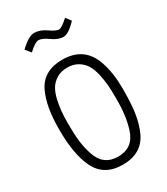

<svg xmlns="http://www.w3.org/2000/svg" viewBox="-214 -965 929 1068"><g transform="rotate(-30 250.0 -431.0)"><path d="M379 -859 404 -826Q353 -771 319.5 -771Q286 -771 248.5 -798Q211 -825 188.5 -825Q166 -825 123 -784L95 -818Q151 -872 187.5 -872Q224 -872 262 -845.5Q300 -819 318 -819Q336 -819 379 -859ZM40 -334Q40 -412 50 -469Q60 -526 82 -572Q127 -665 250 -665Q390 -664 434 -534Q460 -459 460 -357.5Q460 -256 450 -196Q440 -136 418 -88Q372 10 250 10Q130 10 83 -88Q40 -177 40 -334ZM401 -326Q401 -380 398.5 -413Q396 -446 387 -486Q378 -526 362.5 -552Q347 -578 318.5 -595.5Q290 -613 250 -613Q210 -613 181.5 -595.5Q153 -578 137.5 -552Q122 -526 113 -486Q99 -424 99 -348.5Q99 -273 104.5 -226.5Q110 -180 125 -135Q156 -42 250 -42Q346 -42 376 -136Q402 -216 401 -326Z"/></g></svg>

Font: TypoPRO Lekton
Style: Regular
Weight: 400
Monospace: yes
Designer: Paolo Mazzetti, Luciano Perondi, Raffaele Flato, Elena Papassissa, Emilio Macchia, Michela Povoleri, Tobias Seemiller, R
Version: Version 34.000